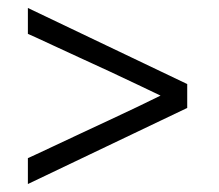

<svg xmlns="http://www.w3.org/2000/svg" viewBox="-20 -582 550 482"><path d="M450 -371V-311L50 -120V-185Q50 -185 67.5 -193Q85 -201 114.5 -215Q144 -229 180.5 -246Q217 -263 254.5 -280.5Q292 -298 325.5 -314Q359 -330 383 -342Q360 -353 326.5 -369Q293 -385 255.5 -402.5Q218 -420 181.5 -436.5Q145 -453 115.5 -467Q86 -481 68 -489Q50 -497 50 -497V-562Z"/></svg>

Font: Hind Variable Light
Style: Regular
Weight: 300
Designer: Manushi Parikh, Satya Rajpurohit
Foundry: Indian Type Foundry
Version: Version 3.000